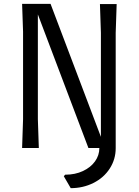

<svg xmlns="http://www.w3.org/2000/svg" viewBox="-20 -770 722 999"><path d="M587 -749 582 -599V1Q582 59 551 107Q520 155 466 182Q412 209 348 209L312 147L319 139Q371 139 411.5 120Q452 101 474.5 69.5Q497 38 497 0H440L177 -695V-150L182 0H95L100 -150V-605L95 -750H243L505 -58V-599L500 -749Z"/></svg>

Font: Farro Light
Style: Regular
Weight: 300
Designer: Aceler Chua
Foundry: Grayscale Limited
Version: Version 1.101